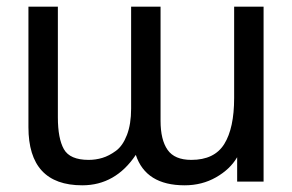

<svg xmlns="http://www.w3.org/2000/svg" viewBox="-20 -544 873 574"><path d="M552 -66Q621 -66 650.5 -113.5Q680 -161 680 -251V-524H768V-1H689V-74Q668 -38 626 -14Q584 10 532 10Q416 10 386 -81Q325 10 226 10Q65 10 65 -164V-524H153V-193Q153 -130 171 -98Q189 -66 245 -66Q266 -66 286 -72Q306 -78 326.5 -93Q347 -108 359.5 -140.5Q372 -173 372 -219V-524H460V-183Q460 -126 481 -96Q502 -66 552 -66Z"/></svg>

Font: ColatingCofangSans
Style: Regular
Weight: 400
Foundry: GNU
Version: Version 412.227;June 27, 2022;FontCreator 11.0.0.2412 32-bit